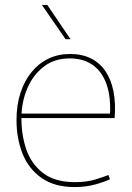

<svg xmlns="http://www.w3.org/2000/svg" viewBox="-20 -749 536 779"><path d="M283 10Q201 10 148.5 -27Q96 -64 71.5 -125.5Q47 -187 47 -262Q47 -323 63 -372Q79 -421 108 -456.5Q137 -492 176.5 -511Q216 -530 264 -530Q313 -530 349 -512Q385 -494 408 -460Q431 -426 440.5 -378Q450 -330 445 -270H62L67 -274Q66 -205 86 -145Q106 -85 154 -47.5Q202 -10 284 -10Q332 -10 367.5 -21Q403 -32 420 -39L426 -22Q407 -12 368 -1Q329 10 283 10ZM63 -288H426Q427 -294 427 -299.5Q427 -305 427 -307Q427 -374 407.5 -419.5Q388 -465 351.5 -488.5Q315 -512 262 -512Q201 -512 157.5 -478.5Q114 -445 91 -391Q68 -337 67 -275ZM246 -590 150 -729H172L266 -590Z"/></svg>

Font: Murecho Thin Thin
Style: Regular
Weight: 250
Version: Version 1.010